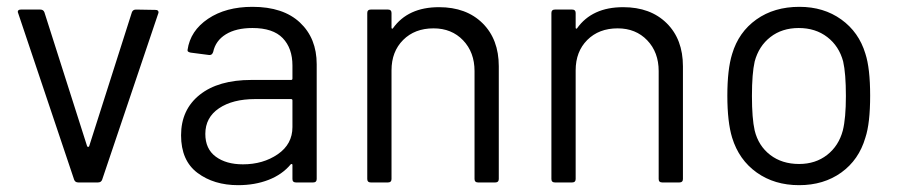

<svg xmlns="http://www.w3.org/2000/svg" viewBox="-20 -534 2631 562"><path d="M209 0Q200 0 197 -8L32 -499Q32 -506 41 -506H98Q107 -506 110 -498L235 -106Q236 -104 238 -104Q240 -104 241 -106L366 -498Q369 -506 378 -506L435 -505Q444 -505 444 -498Q444 -496 443 -494L279 -8Q276 0 267 0Z M719 -514Q809 -514 858 -468Q907 -422 907 -346V-10Q907 0 897 0H846Q836 0 836 -10V-51Q836 -53 835 -53.5Q834 -54 833 -54Q832 -54 831 -53Q806 -23 766 -7.5Q726 8 677 8Q606 8 558 -28Q510 -64 510 -138Q510 -213 564.5 -256.5Q619 -300 716 -300H832Q836 -300 836 -304V-342Q836 -393 807.5 -422.5Q779 -452 719 -452Q671 -452 641 -433.5Q611 -415 604 -382Q601 -373 594 -373Q593 -373 592 -373L538 -380Q529 -382 529 -386Q529 -387 529 -388Q537 -444 589 -479Q641 -514 719 -514ZM691 -53Q750 -53 793 -82.5Q836 -112 836 -162V-240Q836 -244 832 -244H727Q661 -244 621 -217Q581 -190 581 -142Q581 -98 611.5 -75.5Q642 -53 691 -53Z M1265 -513Q1345 -513 1392.5 -466Q1440 -419 1440 -340V-10Q1440 0 1430 0H1379Q1369 0 1369 -10V-326Q1369 -381 1335.5 -416Q1302 -451 1249 -451Q1194 -451 1160 -417Q1126 -383 1126 -328V-10Q1126 0 1116 0H1065Q1055 0 1055 -10V-496Q1055 -506 1065 -506H1116Q1126 -506 1126 -496V-453Q1126 -451 1127 -450.5Q1128 -450 1128 -450Q1129 -450 1130 -451Q1174 -513 1265 -513Z M1804 -513Q1884 -513 1931.5 -466Q1979 -419 1979 -340V-10Q1979 0 1969 0H1918Q1908 0 1908 -10V-326Q1908 -381 1874.5 -416Q1841 -451 1788 -451Q1733 -451 1699 -417Q1665 -383 1665 -328V-10Q1665 0 1655 0H1604Q1594 0 1594 -10V-496Q1594 -506 1604 -506H1655Q1665 -506 1665 -496V-453Q1665 -451 1666 -450.5Q1667 -450 1667 -450Q1668 -450 1669 -451Q1713 -513 1804 -513Z M2319 8Q2247 8 2195 -29Q2143 -66 2123 -131Q2109 -177 2109 -254Q2109 -331 2123 -376Q2142 -440 2194 -477Q2246 -514 2320 -514Q2391 -514 2442.5 -477Q2494 -440 2513 -377Q2527 -334 2527 -254Q2527 -173 2513 -131Q2494 -66 2442.5 -29Q2391 8 2319 8ZM2319 -54Q2367 -54 2401 -80.5Q2435 -107 2447 -152Q2456 -188 2456 -253Q2456 -319 2448 -354Q2436 -399 2401.5 -425.5Q2367 -452 2318 -452Q2269 -452 2235 -425.5Q2201 -399 2189 -354Q2181 -319 2181 -253Q2181 -187 2189 -152Q2200 -107 2234.5 -80.5Q2269 -54 2319 -54Z"/></svg>

Font: LinhAnh
Style: Regular
Weight: 400
Designer: Jeremy Tribby
Foundry: Tribby Type
Version: Version 1.408